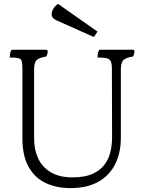

<svg xmlns="http://www.w3.org/2000/svg" viewBox="-20 -1030 740 985"><path d="M30 -735Q30 -740 31 -748Q32 -756 33 -761Q36 -772 40.5 -773.5Q45 -775 46 -775H215Q225 -775 225 -765Q225 -761 223 -753.5Q221 -746 217 -740Q183 -735 169 -722.5Q155 -710 155 -675V-319Q155 -262 176 -217Q197 -172 241 -146Q285 -120 352 -120Q414 -120 453.5 -137.5Q493 -155 515.5 -184.5Q538 -214 546.5 -250.5Q555 -287 555 -325L554 -678Q554 -704 548 -716Q542 -728 526.5 -731.5Q511 -735 480 -735Q480 -740 481 -748Q482 -756 483 -761Q486 -772 490.5 -773.5Q495 -775 496 -775H660Q670 -775 670 -765Q670 -761 668 -753.5Q666 -746 662 -740Q628 -735 614 -722.5Q600 -710 600 -675V-323Q600 -246 571 -188Q542 -130 484.5 -97.5Q427 -65 341 -65Q268 -65 212.5 -92Q157 -119 126 -175.5Q95 -232 95 -319V-678Q95 -704 91.5 -716Q88 -728 74.5 -731.5Q61 -735 30 -735ZM269 -926Q245 -937 245 -955Q244 -968 253 -984Q262 -1000 278 -1010L480 -868L462 -840Z"/></svg>

Font: Gowun Batang
Style: Regular
Weight: 400
Designer: Yanghee Ryu
Foundry: Yanghee Ryu
Version: Version 2.000